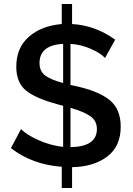

<svg xmlns="http://www.w3.org/2000/svg" viewBox="-20 -835 668 967"><path d="M560 -635 509 -543Q489 -566 438.5 -588.5Q388 -611 335 -614V-407L354 -403Q473 -378 530.5 -332.5Q588 -287 588 -197Q588 -98 520 -46.5Q452 5 343 7V112H291V5Q142 -6 35 -89L86 -185Q111 -158 171 -130.5Q231 -103 298 -95V-302Q294 -304 285.5 -305.5Q277 -307 273 -309Q160 -339 111 -379Q62 -419 62 -499Q62 -594 125 -649.5Q188 -705 291 -714V-815H343V-714Q461 -707 560 -635ZM468 -185Q468 -226 436 -249Q404 -272 335 -292V-94Q468 -96 468 -185ZM179 -517Q179 -477 206.5 -455.5Q234 -434 298 -417V-614Q179 -608 179 -517Z"/></svg>

Font: Raleway
Style: Regular
Weight: 600
Designer: Matt McInerney, Pablo Impallari, Rodrigo Fuenzalida
Foundry: Matt McInerney, Pablo Impallari, Rodrigo Fuenzalida
Version: Version 1.000;PS 001.001;hotconv 1.0.56; ttfautohint (v1.5)